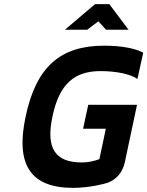

<svg xmlns="http://www.w3.org/2000/svg" viewBox="-20 -900 713 929"><path d="M645 -518 673 -645C637 -665 571 -679 484 -679C273 -679 155 -578 104 -336C53 -98 132 9 334 9C410 9 485 -10 502 -16C544 -32 573 -66 584 -115L643 -393H407L382 -277H492L461 -130C439 -122 411 -114 376 -114C250 -114 200 -179 234 -337C267 -494 340 -556 466 -556C545 -556 612 -541 645 -518ZM294 -756H402L456 -797L493 -756H602L509 -880H440Z"/></svg>

Font: LT Wave Mono Bold
Style: Italic
Weight: 700
Designer: Daniel Lyons
Version: Version 2.5 (Glyphs App)